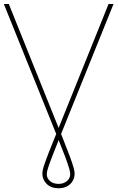

<svg xmlns="http://www.w3.org/2000/svg" viewBox="-48 -748 602 983"><path d="M-28.3 -727.5H-2.9L275.4 -35.2Q299.3 24.4 311.8 58.8Q324.2 93.3 329.1 111.6Q334 129.9 334 140.6Q334 161.6 324 178.7Q314 195.8 295.7 205.8Q277.3 215.8 252 215.8Q213.4 215.8 191.2 193.8Q168.9 171.9 168.9 140.6Q168.9 134.3 170.2 126.2Q171.4 118.2 175 106.7Q178.7 95.2 184.8 77.9Q190.9 60.5 200.7 35.4Q210.4 10.3 224.6 -24.4L507.8 -727.5H533.2L257.8 -44.9Q232.9 17.6 218.3 55.4Q203.6 93.3 197.5 113.3Q191.4 133.3 191.4 143.6Q191.4 164.6 208 179Q224.6 193.4 252 193.4Q277.8 193.4 294.7 179Q311.5 164.6 311.5 143.6Q311.5 133.3 305.7 113Q299.8 92.8 285.2 53.2Q270.5 13.7 243.2 -53.7Z"/></svg>

Font: Inter 18pt Thin
Style: Regular
Weight: 250
Designer: Rasmus Andersson
Foundry: rsms
Version: Version 4.001;git-66647c0bb